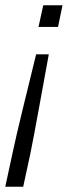

<svg xmlns="http://www.w3.org/2000/svg" viewBox="-26 -530 269 728"><path d="M138 -510 120 -428H194L211 -510ZM21 53 -6 178H62L89 53C105 -24 135 -194 159 -324H111C79 -194 37 -24 21 53Z"/></svg>

Font: Saira UNSAM Light Italic
Style: Regular
Weight: 300
Italic angle: -12°
Designer: Hector Gatti with collaboration of the Omnibus-Type team
Foundry: Omnibus-Type
Version: Version 0.072;PS 000.072;hotconv 1.0.88;makeotf.lib2.5.64775